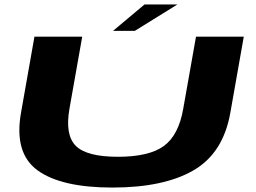

<svg xmlns="http://www.w3.org/2000/svg" viewBox="-20 -840 1151 864"><path d="M486 4Q255.5 4 149 -73.5Q42.5 -151 74.5 -332.5L135 -675H350L292.5 -350.5Q272 -233 321 -183.8Q370 -134.5 510.5 -134.5Q651 -134.5 717.5 -183.2Q784 -232 804.5 -350.5L862 -675H1077L1016.5 -332.5Q984.5 -151 850.8 -73.5Q717 4 486 4ZM488.5 -701 630.5 -820H778.5L586.5 -701Z"/></svg>

Font: Anybody UltraExpanded Regular
Style: Bold Italic
Weight: 700
Width: 9
Italic angle: -10°
Designer: Tyler Finck
Foundry: Etcetera Type Company
Version: Version 1.010; ttfautohint (v1.8.3) -l 8 -r 50 -G 200 -x 14 